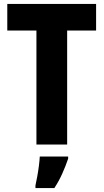

<svg xmlns="http://www.w3.org/2000/svg" viewBox="-20 -734 526 975"><path d="M321 0H165V-579H17V-714H468V-579H321ZM326 72Q313 110 296 148Q279 186 256 221H160V208Q164 190 169 163Q174 136 177.5 108.5Q181 81 182 61H326Z"/></svg>

Font: Noto Sans Myanmar Condensed ExtraBold
Style: Regular
Weight: 800
Width: 3
Designer: Monotype Design Team
Foundry: Monotype Imaging Inc.
Version: Version 2.107; ttfautohint (v1.8.4.7-5d5b)